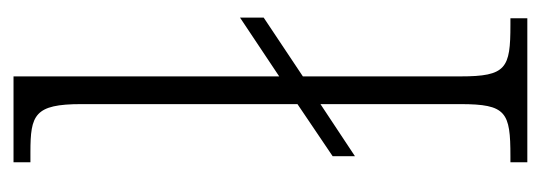

<svg xmlns="http://www.w3.org/2000/svg" viewBox="-278 -522 800 284"><g transform="rotate(-90 122.0 -380.0)"><path d="M24 0H237V-25H227C163 -25 151 -31 151 -99V-332L238 -390V-425L151 -367V-760H24V-735H39C94 -735 110 -729 110 -660V-340L33 -288V-255L110 -306V-99C110 -31 98 -25 33 -25H24Z"/></g></svg>

Font: Noto Serif Thai Condensed ExtraLight
Style: Regular
Weight: 200
Width: 3
Designer: Monotype Design Team
Foundry: Monotype Imaging Inc.
Version: Version 2.002